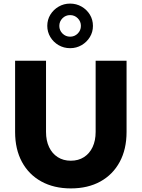

<svg xmlns="http://www.w3.org/2000/svg" viewBox="-20 -1038 788 1068"><path d="M374 10Q280 10 210 -28.5Q140 -67 102 -137.5Q64 -208 64 -304V-700H236V-304Q236 -256 252.9 -220Q269.8 -184 301 -164Q332.1 -144 374 -144Q416 -144 447.1 -164Q478.2 -184 495.1 -220Q512 -256 512 -304V-700H684V-304Q684 -208 646 -137.5Q608 -67 538.5 -28.5Q469 10 374 10ZM370.1 -770Q335 -770 306 -786.8Q277.1 -803.5 260 -832Q243 -860.5 243 -894Q243 -928.4 260 -956.2Q277 -984 305.9 -1001Q334.8 -1018 369.9 -1018Q405 -1018 434 -1001.2Q462.9 -984.4 480 -956.4Q497 -928.4 497 -893.6Q497 -860 480 -832Q463 -804 434.1 -787Q405.2 -770 370.1 -770ZM370.1 -834Q395 -834 412.5 -851.6Q430 -869.2 430 -894.1Q430 -919 412.4 -936.5Q394.8 -954 369.9 -954Q345 -954 327.5 -936.4Q310 -918.8 310 -893.9Q310 -869 327.6 -851.5Q345.2 -834 370.1 -834Z"/></svg>

Font: Red Hat Text VF
Style: Regular
Weight: 400
Designer: Pentagram, MCKL
Foundry: Pentagram, MCKL
Version: Version 1.023